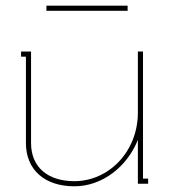

<svg xmlns="http://www.w3.org/2000/svg" viewBox="-20 -645 593 674"><path d="M428 -607V-625H143V-607ZM241 9C340 9 427 -61 464 -154V0H500V-18H482V-464H464V-250C464 -112 361 -9 241 -9C149 -9 89 -57 89 -143V-464H54V-446H71V-143C71 -47 139 9 241 9Z"/></svg>

Font: Rawengulk
Style: Light
Weight: 300
Version: Version 0.9